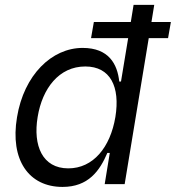

<svg xmlns="http://www.w3.org/2000/svg" viewBox="-20 -747 713 779"><path d="M594.5 -657.7 605.8 -727.3H522L510.7 -657.7H360.8L349.4 -592.3H500L470.9 -416.2H463.8C456.3 -487.2 421.2 -552.6 315.3 -552.6C190.3 -552.6 77.1 -443.2 49 -271.3C19.9 -98 96.9 11.4 233.7 11.4C338.4 11.4 384.6 -54 415.5 -126.4H425.4L404.8 0H485.8L583.5 -592.3H661.9L673.3 -657.7ZM448.2 -272.7C427.6 -149.1 358 -63.9 257.1 -63.9C152 -63.9 113.3 -156.2 132.8 -272.7C151.6 -387.8 219.1 -477.3 326 -477.3C427.9 -477.3 468 -394.9 448.2 -272.7Z"/></svg>

Font: Riot Sans 2.0
Style: Italic
Weight: 400
Italic angle: -9.39999°
Designer: Rasmus Andersson
Foundry: rsms
Version: Version 3.006;hotconv 1.0.109;makeotfexe 2.5.65596